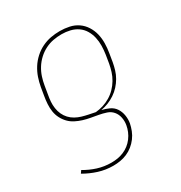

<svg xmlns="http://www.w3.org/2000/svg" viewBox="-175 -665 950 1005"><g transform="rotate(-30 300.0 -162.5)"><path d="M221 213Q175 213 132.5 199.5Q90 186 52 164L63 148Q98 169 137.5 181.5Q177 194 220 194Q239 194 257.5 191Q276 188 294 180.5Q312 173 327.5 161Q343 149 355 133Q367 117 374.5 99Q382 81 385 63Q389 40 384.5 17.5Q380 -5 366 -21.5Q352 -38 330.5 -45Q309 -52 287 -56Q265 -60 242.5 -64Q220 -68 199 -74.5Q178 -81 158.5 -91Q139 -101 124 -116.5Q109 -132 99 -151.5Q89 -171 85.5 -193Q82 -215 83.5 -238.5Q85 -262 89 -285L97 -333Q102 -361 111 -387.5Q120 -414 135.5 -438.5Q151 -463 173 -483Q195 -503 221 -515.5Q247 -528 274 -533Q301 -538 329 -538Q358 -538 386 -532Q414 -526 436.5 -510.5Q459 -495 474 -471.5Q489 -448 495.5 -421Q502 -394 501.5 -365Q501 -336 496 -307L488 -258Q484 -236 477.5 -214.5Q471 -193 459.5 -173Q448 -153 432 -135.5Q416 -118 396.5 -105Q377 -92 355.5 -83.5Q334 -75 311 -71Q334 -66 355.5 -56Q377 -46 389.5 -27Q402 -8 406 16Q410 40 406 64Q402 84 394 104.5Q386 125 372.5 143Q359 161 341.5 175Q324 189 304 197.5Q284 206 263 209.5Q242 213 221 213ZM281 -76Q304 -78 326.5 -85Q349 -92 370 -104.5Q391 -117 408 -134.5Q425 -152 437.5 -173Q450 -194 457 -216.5Q464 -239 468 -261L476 -310Q480 -336 480.5 -362Q481 -388 475.5 -412.5Q470 -437 457.5 -458Q445 -479 425 -493Q405 -507 380 -513Q355 -519 329 -519Q304 -519 279 -514.5Q254 -510 230 -498Q206 -486 186 -467.5Q166 -449 152 -426.5Q138 -404 130 -379.5Q122 -355 118 -330L110 -282Q106 -261 104.5 -241Q103 -221 106 -201Q109 -181 117 -163.5Q125 -146 138 -132Q151 -118 168 -108.5Q185 -99 203.5 -93.5Q222 -88 241.5 -84Q261 -80 281 -76Z"/></g></svg>

Font: Iosevka Slab ThExObl
Style: Regular
Weight: 100
Width: 7
Italic angle: -9°
Monospace: yes
Designer: Belleve Invis
Foundry: Belleve Invis
Version: Version 11.1.1; ttfautohint (v1.8.3)